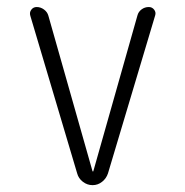

<svg xmlns="http://www.w3.org/2000/svg" viewBox="-20 -540 540 560"><path d="M205.1 -34.2 68.4 -494.1Q65.4 -503.9 71.3 -511.7Q77.1 -519.5 86.9 -519.5Q98.6 -519.5 108.4 -512.2Q118.2 -504.9 121.1 -494.1L250 -40H251H252L380.9 -495.1Q383.8 -505.9 393.1 -512.7Q402.3 -519.5 414.1 -519.5Q423.8 -519.5 429.7 -511.7Q435.5 -503.9 432.6 -495.1L294.9 -34.2Q290 -19.5 277.8 -9.8Q265.6 0 250 0Q234.4 0 221.7 -9.8Q209 -19.5 205.1 -34.2Z"/></svg>

Font: Rounded Mgen+ 1m light
Style: Regular
Weight: 200
Designer: [Source Han Sans]
Ryoko NISHIZUKA  (kana & ideographs); Paul D. Hunt (Latin, Greek & Cyrillic); Wenlong ZHANG  (bopomofo
Version: Version 1.059.20150602